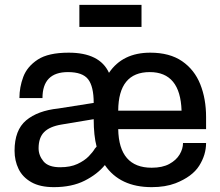

<svg xmlns="http://www.w3.org/2000/svg" viewBox="-20 -759 907 791"><path d="M40 0ZM605 12Q474 12 412 -79Q381 -41 328.5 -14.5Q276 12 202 12Q145 12 109 -8.5Q73 -29 56.5 -63Q40 -97 40 -138Q40 -223 87.5 -263Q135 -303 220 -312L366 -335Q366 -403 343 -432.5Q320 -462 260 -462Q155 -462 155 -355H60Q60 -400 76 -442.5Q92 -485 135.5 -513.5Q179 -542 263 -542Q391 -542 429 -459Q485 -542 599 -542Q679 -542 730 -507Q781 -472 805 -412Q829 -352 829 -277V-227H467Q470 -68 605 -68Q649 -68 677.5 -83.5Q706 -99 720 -122.5Q734 -146 734 -170H829Q829 -121 800.5 -76Q772 -31 703 -4Q661 12 605 12ZM228 -70Q270 -70 299 -83.5Q328 -97 345.5 -115Q363 -133 371 -147L378 -155Q366 -200 366 -268L234 -246Q185 -238 162 -215Q139 -192 139 -148Q139 -119 159 -94.5Q179 -70 228 -70ZM728 -303Q723 -462 597 -462Q468 -462 467 -303ZM563 -648ZM563 -648H307V-739H563Z"/></svg>

Font: Tanohe Sans Medium
Style: Regular
Weight: 500
Designer: Village Type and Design LLC
Foundry: Cooper Hewitt Smithsonian Design Museum
Version: Version 1.00;September 29, 2021;FontCreator 13.0.0.2655 64-b